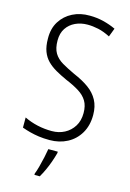

<svg xmlns="http://www.w3.org/2000/svg" viewBox="-139 -791 729 1079"><g transform="rotate(15 225.5 -251.5)"><path d="M407 -189Q407 -128 380.5 -83Q354 -38 308.5 -14Q263 10 206 10Q171 10 143 6Q115 2 90.5 -4.5Q66 -11 44 -19V-78Q81 -60 121.5 -51Q162 -42 205 -42Q246 -42 279 -59.5Q312 -77 332 -109Q352 -141 352 -186Q352 -228 335.5 -255.5Q319 -283 287 -303Q255 -323 209 -342Q174 -358 145 -374.5Q116 -391 94.5 -412.5Q73 -434 61.5 -464.5Q50 -495 50 -539Q49 -597 75 -638.5Q101 -680 145.5 -702.5Q190 -725 245 -724Q286 -724 324.5 -714.5Q363 -705 397 -689L378 -639Q341 -658 308.5 -665Q276 -672 246 -672Q207 -672 175 -657Q143 -642 124 -613.5Q105 -585 105 -543Q105 -497 121.5 -469.5Q138 -442 169.5 -423.5Q201 -405 244 -385Q296 -363 332 -337Q368 -311 387.5 -275Q407 -239 407 -189ZM268 69Q261 95 251.5 122Q242 149 230.5 174Q219 199 206 221H175V213Q182 196 189.5 168Q197 140 203.5 110.5Q210 81 213 61H268Z"/></g></svg>

Font: Noto Sans Bengali Condensed Light
Style: Regular
Weight: 300
Width: 3
Designer: Jelle Bosma - Monotype Design Team
Foundry: Monotype Imaging Inc.
Version: Version 2.003